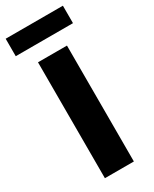

<svg xmlns="http://www.w3.org/2000/svg" viewBox="-238 -872 740 924"><g transform="rotate(-30 132.0 -410.0)"><path d="M-27 -723V-820H291V-723ZM51 0V-644H212V0Z"/></g></svg>

Font: Kanit SemiBold
Style: Regular
Weight: 600
Designer: Katatrad Team
Foundry: CadsonDemak
Version: Version 2.000; ttfautohint (v1.8.3)